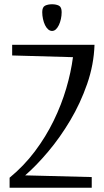

<svg xmlns="http://www.w3.org/2000/svg" viewBox="-20 -880 488 900"><path d="M25 0ZM423 -670Q420 -577 388.5 -486.5Q357 -396 309.5 -316Q262 -236 206 -169.5Q150 -103 98 -58L410 -50V0H25V-47Q92 -102 143.5 -170.5Q195 -239 231.5 -314Q268 -389 290.5 -465.5Q313 -542 322 -612L37 -620V-670ZM224 -735Q214 -735 205.5 -742.5Q197 -750 191 -762.5Q185 -775 181.5 -791Q178 -807 178 -823Q178 -847 191.5 -853.5Q205 -860 224 -860Q243 -860 256 -853.5Q269 -847 269 -823Q269 -807 265.5 -791Q262 -775 256 -762.5Q250 -750 242 -742.5Q234 -735 224 -735Z"/></svg>

Font: Combo
Style: Regular
Weight: 400
Designer: Eduardo Rodriguez Tunni
Foundry: Eduardo Rodriguez Tunni
Version: Version 1.001